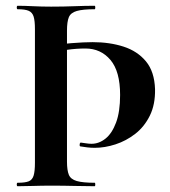

<svg xmlns="http://www.w3.org/2000/svg" viewBox="-20 -645 589 665"><path d="M101 -544Q101 -573 96.5 -587.5Q92 -602 79.5 -607.5Q67 -613 41 -613Q38 -613 38 -619Q38 -625 41 -625Q65 -625 94.5 -623.5Q124 -622 157 -622Q201 -622 238 -623.5Q275 -625 308 -625Q310 -625 310 -619Q310 -613 308 -613Q267 -613 246 -607Q225 -601 218.5 -585.5Q212 -570 212 -539V-85Q212 -55 218.5 -39.5Q225 -24 246 -18Q267 -12 308 -12Q310 -12 310 -6Q310 0 308 0Q275 0 238 -1Q201 -2 157 -2Q124 -2 94.5 -1Q65 0 41 0Q38 0 38 -6Q38 -12 41 -12Q67 -12 79.5 -17Q92 -22 96.5 -37Q101 -52 101 -81ZM147 -483Q183 -492 227 -495.5Q271 -499 301 -499Q360 -499 408 -483.5Q456 -468 485.5 -432.5Q515 -397 517 -336Q518 -283 499 -244.5Q480 -206 448.5 -181.5Q417 -157 380 -145Q343 -133 308 -133Q295 -133 282.5 -134.5Q270 -136 258 -138Q255 -139 256 -145.5Q257 -152 261 -151Q270 -150 279 -148.5Q288 -147 297 -147Q323 -147 345.5 -165Q368 -183 382 -220.5Q396 -258 396 -316Q396 -398 362.5 -437.5Q329 -477 276 -477Q244 -477 213 -472.5Q182 -468 156 -462Z"/></svg>

Font: Cormorant Infant Light
Style: Bold
Weight: 700
Version: Version 4.001